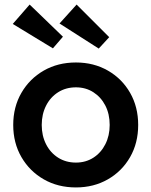

<svg xmlns="http://www.w3.org/2000/svg" viewBox="-20 -812 664 842"><path d="M313 10Q234 10 172 -25.5Q110 -61 74 -123Q38 -185 38 -264Q38 -343 74 -405Q110 -467 172 -502.5Q234 -538 313 -538Q391 -538 453 -502.5Q515 -467 550.5 -405Q586 -343 586 -264Q586 -185 550.5 -123Q515 -61 453 -25.5Q391 10 313 10ZM313 -99Q356 -99 389.5 -120.5Q423 -142 442 -179.5Q461 -217 461 -264Q461 -312 442 -349Q423 -386 389.5 -407.5Q356 -429 313 -429Q269 -429 235 -407.5Q201 -386 182 -348.5Q163 -311 163 -264Q163 -217 182 -179.5Q201 -142 235 -120.5Q269 -99 313 -99ZM413 -599 241 -709 316 -792 459 -649ZM212 -600 36 -707 110 -792 256 -651Z"/></svg>

Font: Lexend Deca Medium
Style: Regular
Weight: 500
Designer: Bonnie Shaver-Troup, Thomas Jockin
Foundry: Lexend
Version: Version 1.008; ttfautohint (v1.8.4.7-5d5b)